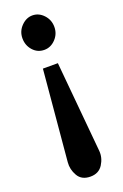

<svg xmlns="http://www.w3.org/2000/svg" viewBox="-144 -560 524 820"><g transform="rotate(-20 118.5 -150.0)"><path d="M152 -287 190 125Q193 157 174.5 186.5Q156 216 118 216Q78 216 61 186.5Q44 157 47 125L84 -287ZM119 -516Q148 -516 169.5 -493Q191 -470 191 -438Q191 -406 169 -383Q147 -360 118 -360Q87 -360 66.5 -383Q46 -406 46 -438Q46 -470 68.5 -493Q91 -516 119 -516Z"/></g></svg>

Font: Lora
Style: Weight 700
Weight: 700
Designer: Olga Karpushina, Alexei Vanyashin (Cyrillic)
Foundry: Cyreal
Version: Version 3.001